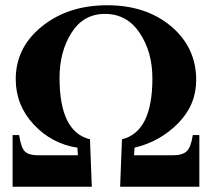

<svg xmlns="http://www.w3.org/2000/svg" viewBox="-20 -712 808 732"><path d="M330 0H28V-197H53Q60 -149 75 -134.5Q90 -120 124 -120H277L275 -149Q177 -164 108.5 -237.5Q40 -311 40 -410Q40 -531 140 -611.5Q240 -692 389 -692Q537 -692 632.5 -611.5Q728 -531 728 -407Q728 -312 659 -242Q590 -172 493 -149L491 -120H639Q675 -120 691.5 -135Q708 -150 715 -197H740V0H438L445 -181Q561 -209 561 -413Q561 -514 512.5 -586.5Q464 -659 380 -659Q298 -659 252.5 -587Q207 -515 207 -415Q207 -209 323 -181Z"/></svg>

Font: STIX
Style: Bold
Weight: 700
Designer: MicroPress Inc., with final additions and corrections provided by Coen Hoffman, Elsevier (retired)
Version: Version 1.1.1